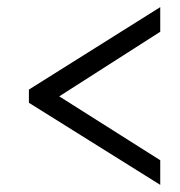

<svg xmlns="http://www.w3.org/2000/svg" viewBox="-20 -627 505 538"><path d="M429 -109V-178L146 -357L429 -538V-607L61 -376V-339Z"/></svg>

Font: Noto Serif Condensed Medium
Style: Italic
Weight: 500
Width: 3
Italic angle: -12°
Designer: Monotype Design Team
Foundry: Monotype Imaging Inc.
Version: Version 2.013